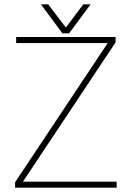

<svg xmlns="http://www.w3.org/2000/svg" viewBox="-20 -872 612 892"><path d="M50 0V-25L491 -688L504 -672H55V-700H517V-675L78 -15L69 -28H522V0ZM170 -852H204L286 -744L367 -852H401L301 -717H270Z"/></svg>

Font: Fustat ExtraLight
Style: Regular
Weight: 250
Designer: Mohamed Gaber, Khaled Hosny, Laura Garcia Mut
Foundry: Kief Type Foundry, Alif Type Foundry, Hard Type Foundry
Version: Version 1.007